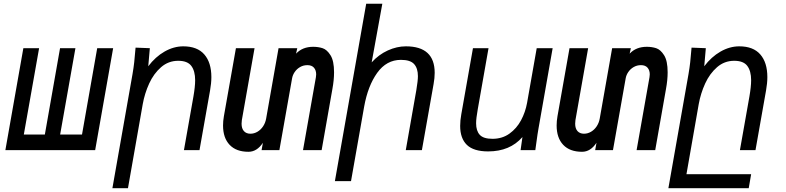

<svg xmlns="http://www.w3.org/2000/svg" viewBox="-20 -810 4240 1036"><path d="M493.5 0H9L106 -550H191L108.5 -84H222L304 -550H387L304.5 -84H422.5L504.5 -550H590.5Z M711.5 -553 788.5 -550 780 -452.5Q818.5 -503.5 868 -531.8Q917.5 -560 969 -560Q1044.5 -560 1082.5 -516.2Q1120.5 -472.5 1120.5 -394Q1120.5 -361.5 1113.5 -322L1056.5 0H972.5L1023.5 -288Q1033 -342.5 1033 -377Q1033 -427 1012.2 -454.5Q991.5 -482 941.5 -482Q889 -482 849.2 -447.5Q809.5 -413 785 -359.5Q760.5 -306 750 -247L670.5 205.5H586.5L695 -410Q701 -445 704.2 -474Q707.5 -503 711.5 -553Z M1183.5 -133Q1183.5 -156.5 1188 -182.5L1253 -550H1353.5L1285 -162Q1283.5 -151.5 1283.5 -142.5Q1283.5 -116.5 1296.2 -102.5Q1309 -88.5 1331 -88.5Q1351 -88.5 1369 -99Q1387 -109.5 1399.5 -128.2Q1412 -147 1416 -170L1483 -550H1584L1577.5 -520.5Q1612 -557.5 1670 -557.5Q1697 -557.5 1720.5 -550Q1744 -542.5 1763.2 -512.2Q1782.5 -482 1782.5 -420Q1782.5 -378.5 1773.5 -329.5L1715.5 0H1615L1684.5 -393Q1686 -401.5 1686 -408.5Q1686 -431 1674 -444.8Q1662 -458.5 1638.5 -458.5Q1617 -458.5 1599.2 -448.2Q1581.5 -438 1570.2 -421.5Q1559 -405 1556 -387L1487.5 0H1391.5L1398.5 -39.5Q1366.5 9 1320.5 9Q1254.5 9 1219 -28.5Q1183.5 -66 1183.5 -133Z M1956 -790H2043L1985.5 -473.5Q2023.5 -515.5 2072.5 -537.8Q2121.5 -560 2170 -560Q2325.5 -560 2325.5 -417Q2325.5 -389 2319.5 -356L2256.5 0H2169.5L2226.5 -324Q2235 -375 2235 -399Q2235 -441.5 2214.5 -464.2Q2194 -487 2143.5 -487Q2065.5 -487 2015.2 -416.8Q1965 -346.5 1945 -235L1874 167.5H1787Z M2463 -130.5Q2463 -159.5 2469 -193L2532 -550H2616L2558 -221Q2549 -171.5 2549 -144.5Q2549 -104 2568.8 -82.5Q2588.5 -61 2637.5 -61Q2690 -61 2729 -89Q2768 -117 2791.5 -161Q2815 -205 2824 -255L2876 -550H2962L2885.5 -116Q2881 -92 2874 -39.5L2868.5 0H2789L2799 -70.5Q2731.5 7 2614 7Q2535.5 7 2499.2 -28.2Q2463 -63.5 2463 -130.5Z M2983.5 -133Q2983.5 -156.5 2988 -182.5L3053 -550H3153.5L3085 -162Q3083.5 -151.5 3083.5 -142.5Q3083.5 -116.5 3096.2 -102.5Q3109 -88.5 3131 -88.5Q3151 -88.5 3169 -99Q3187 -109.5 3199.5 -128.2Q3212 -147 3216 -170L3283 -550H3384L3377.5 -520.5Q3412 -557.5 3470 -557.5Q3497 -557.5 3520.5 -550Q3544 -542.5 3563.2 -512.2Q3582.5 -482 3582.5 -420Q3582.5 -378.5 3573.5 -329.5L3515.5 0H3415L3484.5 -393Q3486 -401.5 3486 -408.5Q3486 -431 3474 -444.8Q3462 -458.5 3438.5 -458.5Q3417 -458.5 3399.2 -448.2Q3381.5 -438 3370.2 -421.5Q3359 -405 3356 -387L3287.5 0H3191.5L3198.5 -39.5Q3166.5 9 3120.5 9Q3054.5 9 3019 -28.5Q2983.5 -66 2983.5 -133Z M3711.5 -553 3788.5 -550 3780 -452.5Q3818.5 -503.5 3868 -531.8Q3917.5 -560 3969 -560Q4044.5 -560 4082.5 -516.2Q4120.5 -472.5 4120.5 -394Q4120.5 -361.5 4113.5 -322L4056.5 0H3972.5L4023.5 -288Q4033 -342.5 4033 -377Q4033 -427 4012.2 -454.5Q3991.5 -482 3941.5 -482Q3889 -482 3849.2 -447.5Q3809.5 -413 3785 -359.5Q3760.5 -306 3750 -247L3684 130H4033L4020 205.5H3586.5L3695 -410Q3701 -445 3704.2 -474Q3707.5 -503 3711.5 -553Z"/></svg>

Font: JuliaMono
Style: Italic
Weight: 400
Italic angle: -9°
Monospace: yes
Designer: cormullion
Foundry: corm
Version: Version 0.057; ttfautohint (v1.8.4)